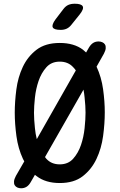

<svg xmlns="http://www.w3.org/2000/svg" viewBox="-20 -970 640 1028"><path d="M300 10Q224 10 176 -27Q172 -30 167 -34L144 6Q134 23 121.5 30.5Q109 38 93 38Q82 38 73 34Q64 30 59 22Q54 14 55 1.5Q56 -11 65 -28L110 -106Q106 -112 103 -119Q77 -175 68 -241Q59 -307 59 -367Q59 -425 67.5 -490.5Q76 -556 102 -611.5Q128 -667 175.5 -703.5Q223 -740 300 -740Q376 -740 424 -704Q433 -697 441 -689L456 -715Q466 -732 478.5 -740Q491 -748 508 -748Q518 -748 527.5 -744Q537 -740 542 -732Q547 -724 546 -711.5Q545 -699 536 -682L497 -613Q523 -557 532 -492Q541 -427 541 -369Q541 -308 532 -241.5Q523 -175 496.5 -119Q470 -63 423 -26.5Q376 10 300 10ZM177 -225 386 -593Q380 -602 372 -610Q345 -640 300 -640Q255 -640 228 -609.5Q201 -579 186.5 -536.5Q172 -494 167 -447Q162 -400 162 -366Q162 -331 167 -284Q170 -253 177 -225ZM300 -90Q345 -90 372 -120.5Q399 -151 413.5 -193.5Q428 -236 433 -284Q438 -332 438 -367Q438 -401 433 -448Q431 -469 427 -490L221 -129Q224 -124 228 -120Q255 -90 300 -90ZM305 -810Q269 -810 262.5 -823.5Q256 -837 277 -866L319 -921Q331 -937 345.5 -943.5Q360 -950 380 -950Q416 -950 423 -936Q430 -922 407 -893L362 -837Q351 -823 337 -816.5Q323 -810 305 -810Z"/></svg>

Font: Maple Mono NL Medium
Style: Regular
Weight: 500
Monospace: yes
Designer: subframe7536
Version: Version 7.000